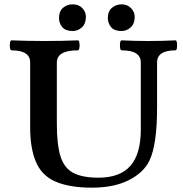

<svg xmlns="http://www.w3.org/2000/svg" viewBox="-20 -852 842 885"><path d="M404 13Q299 13 234.5 -15.5Q170 -44 144 -110Q132 -139 125.5 -178Q119 -217 119 -263V-564Q119 -620 33 -620Q28 -620 26 -631.5Q24 -643 26 -654.5Q28 -666 33 -666Q110 -663 186 -663Q263 -663 339 -666Q344 -666 346 -654.5Q348 -643 346 -631.5Q344 -620 339 -620Q242 -620 242 -564V-281Q242 -185 259 -131Q276 -77 318 -55Q360 -33 434 -33Q533 -33 581 -87.5Q629 -142 629 -255V-564Q629 -620 541 -620Q535 -620 533.5 -631.5Q532 -643 533.5 -654.5Q535 -666 541 -666Q603 -663 664 -663Q727 -663 789 -666Q794 -666 795.5 -654.5Q797 -643 795.5 -631.5Q794 -620 789 -620Q704 -620 704 -564V-356Q704 -185 669 -112Q642 -56 573.5 -21.5Q505 13 404 13ZM540 -709Q507 -709 492 -727Q477 -745 477 -769Q477 -800 496 -816Q515 -832 540 -832Q567 -832 584 -814.5Q601 -797 601 -774Q601 -743 582.5 -726Q564 -709 540 -709ZM315 -709Q282 -709 267 -727Q252 -745 252 -769Q252 -800 270.5 -816Q289 -832 315 -832Q343 -832 359.5 -814.5Q376 -797 376 -774Q376 -743 357.5 -726Q339 -709 315 -709Z"/></svg>

Font: Junicode SmExp
Style: Bold
Weight: 700
Width: 6
Designer: Peter S. Baker
Version: Version 2.205; ttfautohint (v1.8.4)